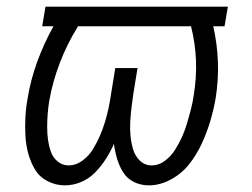

<svg xmlns="http://www.w3.org/2000/svg" viewBox="-20 -550 760 578"><path d="M175 8Q200 8 224 -2Q248 -12 266.5 -31Q285 -50 299 -72Q313 -94 323 -117Q326 -94 332.5 -72Q339 -50 351 -31Q363 -12 383.5 -2Q404 8 428 8Q462 8 495 -10Q528 -28 550.5 -57Q573 -86 588 -119Q603 -152 613 -185.5Q623 -219 629 -253Q638 -309 636 -363.5Q634 -418 622 -471H656L666 -530H117L107 -471H141Q112 -419 92 -364Q72 -309 63 -253Q58 -226 56.5 -197.5Q55 -169 56.5 -141.5Q58 -114 65 -88Q72 -62 85.5 -39.5Q99 -17 123.5 -4.5Q148 8 175 8ZM187 -52Q168 -52 153.5 -64Q139 -76 133 -93.5Q127 -111 124.5 -129.5Q122 -148 122 -167.5Q122 -187 123.5 -206.5Q125 -226 128 -245Q138 -303 160 -360.5Q182 -418 215 -471H555Q581 -369 563 -262Q560 -241 554.5 -220Q549 -199 543 -178.5Q537 -158 528 -138Q519 -118 507 -99Q495 -80 476.5 -66Q458 -52 437 -52Q416 -52 401.5 -66Q387 -80 381 -99.5Q375 -119 373 -139.5Q371 -160 372 -181Q373 -202 375.5 -223Q378 -244 381 -265L394 -345H327L314 -265Q311 -244 306.5 -223Q302 -202 295.5 -181Q289 -160 280 -139.5Q271 -119 259 -99.5Q247 -80 227.5 -66Q208 -52 187 -52Z"/></svg>

Font: Iosevka Sparkle Light
Style: Italic
Weight: 300
Italic angle: -9°
Designer: Belleve Invis
Foundry: Belleve Invis
Version: Version 4.5.0; ttfautohint (v1.8.3)